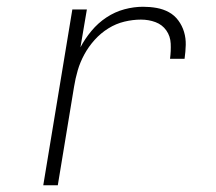

<svg xmlns="http://www.w3.org/2000/svg" viewBox="-20 -548 640 568"><path d="M108 0 194 -520H237L218 -408Q231 -433 250.5 -456.5Q270 -480 295 -496.5Q320 -513 348 -520.5Q376 -528 403 -528Q424 -528 443.5 -524.5Q463 -521 479.5 -512Q496 -503 507.5 -487.5Q519 -472 524.5 -453.5Q530 -435 529.5 -415Q529 -395 526 -374H483Q486 -397 485 -419Q484 -441 472 -458Q460 -475 440 -482.5Q420 -490 397 -490Q373 -490 348 -484Q323 -478 300.5 -464Q278 -450 260 -430Q242 -410 229.5 -387Q217 -364 210 -340Q203 -316 199 -291L151 0Z"/></svg>

Font: Iosevka XLt Ex Obl
Style: Regular
Weight: 200
Width: 7
Italic angle: -9°
Monospace: yes
Designer: Belleve Invis
Foundry: Belleve Invis
Version: Version 32.5.0; ttfautohint (v1.8.4)